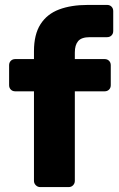

<svg xmlns="http://www.w3.org/2000/svg" viewBox="-20 -760 483 780"><path d="M143 0Q133 0 125.5 -7.5Q118 -15 118 -25V-389H42Q31 -389 24 -396Q17 -403 17 -414V-495Q17 -506 24 -513Q31 -520 42 -520H118V-552Q118 -620 144.5 -661.5Q171 -703 220 -721.5Q269 -740 337 -740H415Q426 -740 433 -733Q440 -726 440 -715V-634Q440 -623 433 -616Q426 -609 415 -609H345Q311 -609 297.5 -593Q284 -577 284 -547V-520H405Q416 -520 423 -513Q430 -506 430 -495V-414Q430 -403 423 -396Q416 -389 405 -389H284V-25Q284 -15 277 -7.5Q270 0 259 0Z"/></svg>

Font: DVN-Rubik
Style: Bold
Weight: 700
Designer: Hubert and Fischer
Foundry: Hubert & Fischer
Version: Version 2.102